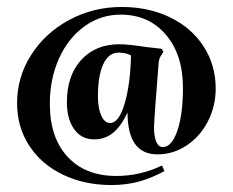

<svg xmlns="http://www.w3.org/2000/svg" viewBox="-20 -459 668 551"><path d="M432 -16Q346 -16 346 -136Q327 -96 304 -77.5Q281 -59 250 -59Q214 -59 193 -88Q172 -117 172 -166Q172 -242 213 -287Q254 -332 323 -332Q348 -332 400 -324L444 -319L449 -311L444 -302Q436 -293 435 -275Q422 -113 422 -93Q422 -67 428.5 -52Q435 -37 447 -37Q473 -37 489 -84Q505 -131 505 -207Q505 -302 456 -359.5Q407 -417 326 -417Q269 -417 222.5 -383.5Q176 -350 149.5 -291.5Q123 -233 123 -161Q123 -64 174 -9Q225 46 314 46Q382 46 445 16L452 32Q413 53 377 62.5Q341 72 300 72Q222 72 160 42Q98 12 63.5 -41.5Q29 -95 29 -163Q29 -238 69.5 -301.5Q110 -365 179 -402Q248 -439 329 -439Q407 -439 468.5 -409Q530 -379 564.5 -325.5Q599 -272 599 -205Q599 -154 576.5 -110.5Q554 -67 515.5 -41.5Q477 -16 432 -16ZM261 -183Q261 -149 270.5 -127.5Q280 -106 296 -106Q321 -106 337.5 -161Q354 -216 356 -300Q341 -308 320 -308Q292 -308 276.5 -275Q261 -242 261 -183Z"/></svg>

Font: Katibeh
Style: Regular
Weight: 400
Designer: Arabic design by Kourosh Beigpour, Latin design by Eduardo Tunni, engineering by Lasse Fister
Version: Version 1.0010g